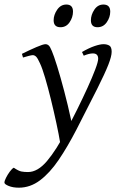

<svg xmlns="http://www.w3.org/2000/svg" viewBox="-101 -619 537 863"><path d="M230 -21 185.1 38.6 169.9 25.4Q163.6 -13.7 152.3 -65.9Q141.1 -118.2 127.9 -171.9Q114.7 -225.6 101.8 -269.3Q88.9 -313 78.6 -334.5Q68.4 -357.4 61.3 -364.3Q54.2 -371.1 46.4 -371.1Q40.5 -371.1 26.9 -367.4Q13.2 -363.8 2.4 -360.4L-2.4 -377Q31.7 -394 62.3 -407.2Q92.8 -420.4 103.5 -420.4Q116.2 -420.4 123.8 -407.2Q131.3 -394 142.1 -363.3Q155.3 -325.7 171.6 -268.1Q188 -210.4 203.6 -145.8Q219.2 -81.1 230 -21ZM400.9 -386.2Q400.9 -366.2 386 -328.1Q371.1 -290 336.4 -220.7Q301.8 -151.4 242.7 -36.6Q202.6 41 162.6 99.9Q122.6 158.7 78.6 191.7Q34.7 224.6 -16.1 224.6Q-43 224.6 -62 216.8Q-81.1 209 -81.1 201.7Q-81.1 194.3 -74 180.2Q-66.9 166 -57.1 152.6Q-47.4 139.2 -39.1 134.8Q-17.6 149.4 -4.6 151.9Q8.3 154.3 24.9 154.3Q68.4 154.3 110.4 104.7Q152.3 55.2 198.2 -33.2Q221.2 -77.1 246.1 -127.4Q271 -177.7 292.5 -224.9Q314 -272 327.1 -306.9Q340.3 -341.8 340.3 -355Q340.3 -378.9 316.4 -378.9Q299.8 -378.9 275.4 -368.7L267.6 -385.3Q299.8 -403.8 324.5 -412.1Q349.1 -420.4 364.3 -420.4Q379.4 -420.4 390.1 -414.3Q400.9 -408.2 400.9 -386.2ZM394.5 -566.9Q394.5 -541.5 378.9 -519Q363.3 -496.6 337.4 -496.6Q307.6 -496.6 307.6 -527.8Q307.6 -552.2 323 -575.4Q338.4 -598.6 363.8 -598.6Q394.5 -598.6 394.5 -566.9ZM227.1 -566.9Q227.1 -541.5 211.9 -519Q196.8 -496.6 170.9 -496.6Q140.1 -496.6 140.1 -527.8Q140.1 -552.2 156 -575.4Q171.9 -598.6 197.3 -598.6Q227.1 -598.6 227.1 -566.9Z"/></svg>

Font: Dai Banna SIL Light
Style: Italic
Weight: 300
Italic angle: -11°
Designer: Victor Gaultney
Foundry: SIL International
Version: Version 4.000